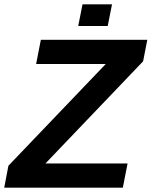

<svg xmlns="http://www.w3.org/2000/svg" viewBox="-43 -873 706 893"><path d="M550.3 -112.8 528.3 0H-23.4L-3.9 -102.1L448.7 -575.2H125L147 -688H642.1L622.6 -587.9L168.5 -112.8ZM478 -853 458 -752H320.8L340.8 -853Z"/></svg>

Font: Arimo
Style: Bold Italic
Weight: 700
Italic angle: -12°
Designer: Steve Matteson
Foundry: Monotype Imaging Inc.
Version: Version 1.33